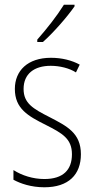

<svg xmlns="http://www.w3.org/2000/svg" viewBox="-20 -784 401 814"><path d="M296 -757V-764H251C221 -716 181 -665 138 -616V-606H162C205 -644 264 -711 296 -757ZM323 -130C323 -220 264 -249 191 -287C120 -323 80 -346 80 -407C80 -471 125 -505 195 -505C233 -505 274 -495 302 -477L318 -510C285 -528 243 -539 196 -539C97 -539 43 -484 43 -407C43 -323 99 -292 175 -254C244 -219 285 -196 285 -130C285 -64 248 -25 168 -25C120 -25 73 -40 37 -63V-22C66 -6 112 10 168 10C271 10 323 -44 323 -130Z"/></svg>

Font: Noto Sans Sinhala UI Condensed ExtraLight
Style: Regular
Weight: 200
Width: 3
Designer: Jelle Bosma - Monotype Design Team
Foundry: Monotype Imaging Inc.
Version: Version 2.006